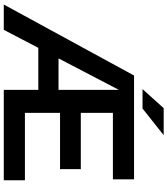

<svg xmlns="http://www.w3.org/2000/svg" viewBox="45 -932 887 1017"><g transform="rotate(90 488.5 -423.5)"><path d="M4 0 380 -690H498L138 0ZM202 -183V-290H504V-183ZM512 0V-112H935V0ZM456 0V-690H578V0ZM512 -298V-408H876V-298ZM512 -578V-690H930V-578ZM452 -735 553 -847H696L555 -735Z"/></g></svg>

Font: Radio Canada Big Medium
Style: Regular
Weight: 500
Designer: Étienne Aubert Bonn
Foundry: Coppers and Brasses
Version: Version 1.001